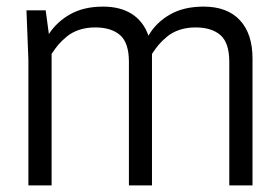

<svg xmlns="http://www.w3.org/2000/svg" viewBox="-20 -561 845 581"><path d="M744.1 0H673.8V-374Q673.8 -431.2 647.2 -454.6Q620.6 -478 571.8 -478Q545.4 -478 523.4 -470.7Q501.5 -463.4 485.6 -450.2Q469.7 -437 460 -425.3Q450.2 -413.6 439.9 -397.9V0H370.1V-374Q370.1 -431.2 343.5 -454.6Q316.9 -478 268.1 -478Q241.7 -478 219.7 -470.7Q197.8 -463.4 181.9 -450.2Q166 -437 156.2 -425.3Q146.5 -413.6 136.2 -397.9V0H65.9V-379.9L60.1 -529.8H118.2L127.9 -458Q151.9 -495.1 192.9 -518.1Q233.9 -541 292 -541Q344.2 -541 379.2 -518.6Q414.1 -496.1 429.2 -453.1Q452.1 -492.7 493.9 -516.8Q535.6 -541 596.2 -541Q667.5 -541 705.8 -500Q744.1 -459 744.1 -383.8Z"/></svg>

Font: Cooper Hewitt
Style: Book
Weight: 705
Designer: Village Type and Design LLC
Foundry: Cooper Hewitt Smithsonian Design Museum
Version: 1.000